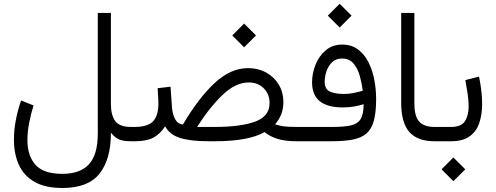

<svg xmlns="http://www.w3.org/2000/svg" viewBox="-20 -732 2571 995"><path d="M303.7 242.2Q214.4 242.2 158.9 210.4Q103.5 178.7 77.9 122.3Q52.2 65.9 52.2 -8.3Q52.2 -57.6 62 -109.4Q71.8 -161.1 89.4 -211.4L153.8 -185.5Q140.1 -141.6 131.1 -95.2Q122.1 -48.8 122.1 -5.4Q122.1 74.7 163.6 121.8Q205.1 168.9 303.7 168.9Q395.5 168.9 441.2 119.1Q486.8 69.3 486.8 -40.5V-665H554.7V-192.4Q554.7 -135.7 577.1 -105Q599.6 -74.2 658.7 -74.2H677.2V0H659.7Q618.2 0 596.4 -9.8Q574.7 -19.5 554.7 -44.4Q555.2 92.3 496.3 167.2Q437.5 242.2 303.7 242.2Z M1245.1 -609.9 1306.6 -548.3 1245.1 -486.8 1183.6 -548.3ZM1095.7 0H1061.5Q965.3 0 911.6 -17.6Q857.9 -35.2 835.9 -77.6Q810.1 -37.6 774.9 -18.8Q739.7 0 680.2 0H657.7L658.2 -74.2H680.7Q749 -75.2 774.9 -105.2Q800.8 -135.3 800.8 -193.8Q800.8 -215.8 799.3 -234.4Q797.9 -252.9 796.9 -274.9L863.8 -282.7L871.1 -176.3Q874 -139.6 887.5 -114.5Q900.9 -89.4 928.2 -86.9Q1008.8 -224.1 1092 -301.5Q1175.3 -378.9 1265.1 -378.9Q1318.8 -378.9 1360.1 -355.7Q1401.4 -332.5 1425 -292.7Q1448.7 -252.9 1448.7 -203.1Q1448.2 -167.5 1437.3 -139.6Q1426.3 -111.8 1405.8 -87.9Q1425.3 -81.1 1448.5 -77.6Q1471.7 -74.2 1518.6 -74.2H1537.1V0H1519Q1457 0 1417.7 -12.5Q1378.4 -24.9 1351.1 -47.4Q1309.1 -23.4 1243.9 -11.7Q1178.7 0 1095.7 0ZM1269 -304.7Q1201.2 -304.7 1133.8 -240.5Q1066.4 -176.3 1001.5 -74.2H1093.8Q1225.1 -74.2 1301 -101.3Q1377 -128.4 1377 -197.8Q1377 -244.1 1346.9 -274.4Q1316.9 -304.7 1269 -304.7Z M1740.2 -712.4 1801.8 -650.9 1740.2 -589.4 1678.7 -650.9ZM1703.1 -74.2Q1761.7 -74.2 1797.1 -81.8Q1832.5 -89.4 1848.4 -114.3Q1864.3 -139.2 1864.3 -191.9Q1838.9 -184.1 1813 -179.7Q1787.1 -175.3 1756.3 -175.3Q1597.2 -175.3 1597.2 -305.2Q1597.2 -351.6 1615.2 -396.7Q1633.3 -441.9 1668.2 -471.4Q1703.1 -501 1753.4 -501Q1800.8 -501 1834.2 -476.6Q1867.7 -452.1 1888.7 -411.1Q1909.7 -370.1 1919.4 -320.1Q1929.2 -270 1929.2 -218.8Q1929.2 -148.9 1917.2 -105.7Q1905.3 -62.5 1878.2 -39.6Q1851.1 -16.6 1806.6 -8.3Q1762.2 0 1697.3 0H1517.6V-74.2ZM1763.2 -245.1Q1787.6 -245.1 1811.8 -250Q1835.9 -254.9 1859.9 -261.7Q1855.5 -298.3 1845 -336.9Q1834.5 -375.5 1812.7 -402.1Q1791 -428.7 1752.4 -428.7Q1720.7 -428.7 1700.7 -409.2Q1680.7 -389.6 1671.6 -361.8Q1662.6 -334 1662.6 -308.1Q1662.6 -270 1689.5 -257.6Q1716.3 -245.1 1763.2 -245.1Z M2059.1 -665H2127.4V-198.2Q2127.4 -127.4 2153.3 -100.8Q2179.2 -74.2 2232.4 -74.2H2249V0H2232.4Q2143.1 0 2101.1 -48.3Q2059.1 -96.7 2059.1 -198.2Z M2229 -74.2H2317.9Q2370.1 -74.2 2389.4 -104Q2408.7 -133.8 2408.7 -181.6Q2408.7 -211.4 2403.3 -246.8Q2397.9 -282.2 2391.6 -316.9L2462.4 -335Q2478.5 -258.8 2478.5 -193.8Q2478.5 -136.7 2463.1 -93Q2447.8 -49.3 2412.6 -24.7Q2377.4 0 2318.8 0H2229ZM2329.6 84 2391.1 145.5 2329.6 207 2268.1 145.5Z"/></svg>

Font: Vazirmatn FD NL Light
Style: Regular
Weight: 300
Designer: Saber Rastikerdar
Foundry: Saber Rastikerdar
Version: Version 33.003